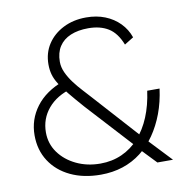

<svg xmlns="http://www.w3.org/2000/svg" viewBox="-80 -783 858 872"><g transform="rotate(-10 349.0 -347.5)"><path d="M578 0 512 -69 493 -92 295 -308Q258 -350 233.5 -380Q209 -410 194.5 -433Q180 -456 174 -477.5Q168 -499 168 -524Q168 -577 194.5 -617.5Q221 -658 267.5 -681.5Q314 -705 373 -705Q421 -705 460 -689.5Q499 -674 527 -645.5Q555 -617 568 -579L526 -553Q504 -609 466.5 -632Q429 -655 374 -655Q327 -655 292.5 -640.5Q258 -626 239.5 -597.5Q221 -569 221 -527Q221 -502 232.5 -477Q244 -452 262 -428Q280 -404 300 -382.5Q320 -361 336 -343L529 -129L550 -106L650 0ZM50 -218Q50 -291 93.5 -349Q137 -407 221 -438L254 -399Q182 -379 142.5 -332Q103 -285 103 -222Q103 -170 132.5 -129Q162 -88 212 -64Q262 -40 323 -40Q377 -40 422.5 -60.5Q468 -81 502 -119Q536 -157 558 -210Q580 -263 589 -329H646Q638 -268 618.5 -216Q599 -164 570 -122Q541 -80 503 -50.5Q465 -21 418 -5.5Q371 10 316 10Q237 10 177 -18.5Q117 -47 83.5 -98.5Q50 -150 50 -218Z"/></g></svg>

Font: Mach ExtraLight
Style: Regular
Weight: 250
Version: Version 1.002